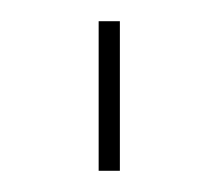

<svg xmlns="http://www.w3.org/2000/svg" viewBox="-20 -730 206 181"><path d="M73 -569V-710H93V-569Z"/></svg>

Font: Raleway Thin Thin
Style: Regular
Weight: 250
Version: Version 4.026